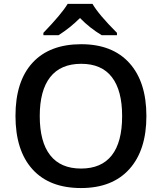

<svg xmlns="http://www.w3.org/2000/svg" viewBox="-20 -951 827 981"><path d="M728 -357.9Q728 -183.6 640.9 -86.9Q553.7 9.8 394 9.8Q232.4 9.8 145.8 -86.2Q59.1 -182.1 59.1 -358.9Q59.1 -535.6 146.2 -630.4Q233.4 -725.1 395 -725.1Q554.2 -725.1 641.1 -628.9Q728 -532.7 728 -357.9ZM183.1 -357.9Q183.1 -226.1 236.3 -158Q289.6 -89.8 394 -89.8Q498 -89.8 551 -157.2Q604 -224.6 604 -357.9Q604 -489.3 551.5 -557.1Q499 -625 395 -625Q290 -625 236.6 -557.1Q183.1 -489.3 183.1 -357.9ZM500 -771Q439.9 -806.6 388.7 -858.9Q338.4 -808.6 278.8 -771H201.7V-783.2Q294.9 -879.9 325.7 -931.2H452.6Q483.4 -877.4 577.6 -783.2V-771Z"/></svg>

Font: JBL Sans
Style: Semibold
Weight: 600
Version: Version 1.10